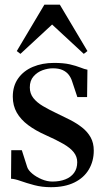

<svg xmlns="http://www.w3.org/2000/svg" viewBox="-20 -787 444 818"><path d="M197 10.5Q159 10.5 126 1.8Q93 -7 67.8 -16Q42.5 -25 27 -25.5L28 -147H73L96 -75Q100.5 -61.5 117.5 -47.2Q134.5 -33 157.8 -23.2Q181 -13.5 203 -13.5Q234.5 -13.5 258.2 -22.8Q282 -32 295.5 -50.5Q309 -69 309 -96Q309 -119.5 294.2 -138.2Q279.5 -157 249.5 -174.2Q219.5 -191.5 174.5 -211.5Q131.5 -230.5 100 -254Q68.5 -277.5 51.5 -307.2Q34.5 -337 34.5 -375Q34.5 -421 57.5 -453.2Q80.5 -485.5 120.2 -502.2Q160 -519 210 -519Q251 -519 277.8 -512.8Q304.5 -506.5 322 -499.5Q339.5 -492.5 352.5 -490L351 -373.5H309.5L286.5 -442.5Q282 -456.5 272.5 -468.8Q263 -481 246.8 -488.5Q230.5 -496 205 -496Q184 -496 161.2 -487.8Q138.5 -479.5 122.8 -461.5Q107 -443.5 107 -414.5Q107 -388.5 122.2 -369.2Q137.5 -350 163 -335Q188.5 -320 219 -305.5Q250 -291 278.8 -276.2Q307.5 -261.5 330.2 -243.5Q353 -225.5 366.2 -201.8Q379.5 -178 379.5 -145.5Q379.5 -100.5 358.5 -65Q337.5 -29.5 296.8 -9.5Q256 10.5 197 10.5ZM67 -557.5 51.5 -569.5 169 -767H235L352.5 -569.5L337 -557.5L202 -682.5Z"/></svg>

Font: Merriweather 144pt
Style: Regular
Weight: 400
Version: Version 2.100